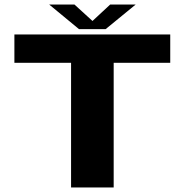

<svg xmlns="http://www.w3.org/2000/svg" viewBox="-20 -827 816 847"><path d="M293.5 0V-550H43.5V-675H731V-550H481.5V0ZM328.5 -698.5 197 -807H308.5L388 -734.5L466 -807H578.5L446 -698.5Z"/></svg>

Font: Anybody ExtraExpanded Regular
Style: Bold
Weight: 700
Width: 8
Designer: Tyler Finck
Foundry: Etcetera Type Company
Version: Version 1.010; ttfautohint (v1.8.3) -l 8 -r 50 -G 200 -x 14 